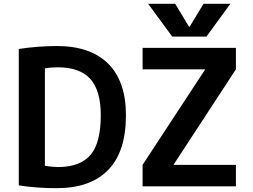

<svg xmlns="http://www.w3.org/2000/svg" viewBox="-20 -983 1334 1013"><path d="M980.5 -841.8 1053.7 -962.9H1195.3L1069.3 -790H888.7L761.7 -962.9H904.3L977.5 -841.8ZM732.4 -730.5H1224.6V-617.2L896.5 -115.2V-113.3H1224.6V0H732.4V-113.3L1061.5 -615.2V-617.2H732.4ZM644.5 -375Q644.5 -182.6 550.8 -86.4Q457 9.8 279.3 9.8Q171.9 9.8 79.1 -4.9V-724.6Q171.9 -739.3 279.3 -740.2Q457 -740.2 550.8 -647Q644.5 -553.7 644.5 -375ZM511.7 -375Q511.7 -505.9 456.1 -566.9Q400.4 -627.9 285.2 -627.9Q248 -627.9 216.8 -622.1V-108.4Q248 -102.5 285.2 -101.6Q402.3 -101.6 457 -165Q511.7 -228.5 511.7 -375Z"/></svg>

Font: Mgen+ 1c bold
Style: Bold
Weight: 700
Designer: [Source Han Sans]
Ryoko NISHIZUKA  (kana & ideographs); Paul D. Hunt (Latin, Greek & Cyrillic); Wenlong ZHANG  (bopomofo
Version: Version 1.059.20150602